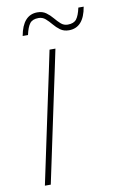

<svg xmlns="http://www.w3.org/2000/svg" viewBox="-100 -974 629 1028"><g transform="rotate(-10 214.5 -460.5)"><path d="M58 0Q71 -61 82.8 -117Q94.5 -173 108.5 -238.5L158 -472Q172.5 -539.5 184.5 -596.2Q196.5 -653 209 -713H241Q228.5 -653 216.5 -596.2Q204.5 -539.5 190 -472L140.5 -238.5Q126.5 -173 114.8 -117Q103 -61 90 0ZM330 -797Q302.5 -797 283.2 -811Q264 -825 248.8 -843.5Q233.5 -862 217.5 -876Q201.5 -890 180 -890Q147 -890 132.5 -871Q118 -852 109 -810H80Q100 -921 179 -921Q207 -921 226.2 -907Q245.5 -893 260.8 -874.5Q276 -856 291.8 -842Q307.5 -828 329 -828Q362 -828 376.5 -847Q391 -866 400 -908H429Q410.5 -797 330 -797Z"/></g></svg>

Font: Commissioner Thin
Style: Italic
Weight: 100
Italic angle: -12°
Designer: Kostas Bartsokas
Foundry: Kostas Bartsokas
Version: Version 1.000; ttfautohint (v1.8.3)